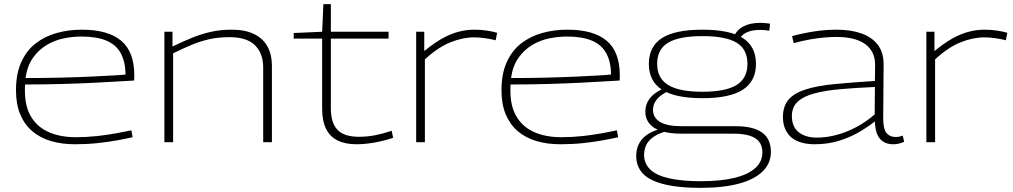

<svg xmlns="http://www.w3.org/2000/svg" viewBox="-20 -685 4880 925"><path d="M341 10Q277 10 225 -5.5Q173 -21 135.5 -53Q98 -85 77.5 -134Q57 -183 57 -250Q57 -330 82.5 -386Q108 -442 152 -476Q196 -510 253 -526Q310 -542 374 -542Q500 -542 563.5 -489Q627 -436 627 -322Q627 -317 627 -310Q627 -303 626 -297Q604 -296 556 -293Q508 -290 438.5 -286.5Q369 -283 283.5 -280.5Q198 -278 101 -278Q100 -270 100 -263Q100 -256 100 -248Q100 -170 131 -120.5Q162 -71 217 -47.5Q272 -24 345 -24Q397 -24 447.5 -29.5Q498 -35 541 -43Q584 -51 613 -57L619 -24Q589 -17 545.5 -9Q502 -1 450 4.5Q398 10 341 10ZM103 -309Q193 -309 273.5 -311Q354 -313 418.5 -316Q483 -319 526 -321.5Q569 -324 585 -326Q584 -388 561.5 -429Q539 -470 492 -489.5Q445 -509 372 -509Q331 -509 287 -500Q243 -491 204.5 -468Q166 -445 138.5 -406Q111 -367 103 -309Z M772 0V-532H811V-461Q861 -485 905 -503Q949 -521 995.5 -531.5Q1042 -542 1097 -542Q1160 -542 1203 -521.5Q1246 -501 1268 -462Q1290 -423 1290 -368V0H1248V-359Q1248 -428 1208.5 -467Q1169 -506 1085 -506Q1034 -506 990.5 -496.5Q947 -487 904.5 -469.5Q862 -452 814 -428V0Z M1698 10Q1644 10 1607 -8Q1570 -26 1551 -64Q1532 -102 1532 -162V-499H1395V-526L1532 -532L1538 -665H1574V-532H1852V-499H1574V-163Q1574 -93 1606 -59.5Q1638 -26 1709 -26Q1751 -26 1790 -34Q1829 -42 1867 -55L1874 -21Q1825 -5 1780 2.5Q1735 10 1698 10Z M2024 -532V-439Q2069 -476 2108.5 -498.5Q2148 -521 2187 -531.5Q2226 -542 2265 -542Q2297 -542 2326.5 -537.5Q2356 -533 2375 -527L2368 -491Q2345 -497 2317 -501Q2289 -505 2264 -505Q2209 -505 2149.5 -481Q2090 -457 2027 -399V0H1985V-532Z M2680 10Q2616 10 2564 -5.5Q2512 -21 2474.5 -53Q2437 -85 2416.5 -134Q2396 -183 2396 -250Q2396 -330 2421.5 -386Q2447 -442 2491 -476Q2535 -510 2592 -526Q2649 -542 2713 -542Q2839 -542 2902.5 -489Q2966 -436 2966 -322Q2966 -317 2966 -310Q2966 -303 2965 -297Q2943 -296 2895 -293Q2847 -290 2777.5 -286.5Q2708 -283 2622.5 -280.5Q2537 -278 2440 -278Q2439 -270 2439 -263Q2439 -256 2439 -248Q2439 -170 2470 -120.5Q2501 -71 2556 -47.5Q2611 -24 2684 -24Q2736 -24 2786.5 -29.5Q2837 -35 2880 -43Q2923 -51 2952 -57L2958 -24Q2928 -17 2884.5 -9Q2841 -1 2789 4.5Q2737 10 2680 10ZM2442 -309Q2532 -309 2612.5 -311Q2693 -313 2757.5 -316Q2822 -319 2865 -321.5Q2908 -324 2924 -326Q2923 -388 2900.5 -429Q2878 -470 2831 -489.5Q2784 -509 2711 -509Q2670 -509 2626 -500Q2582 -491 2543.5 -468Q2505 -445 2477.5 -406Q2450 -367 2442 -309Z M3354 220Q3200 220 3122.5 183Q3045 146 3045 66Q3045 38 3056 12.5Q3067 -13 3094 -33.5Q3121 -54 3168 -66L3203 -56Q3157 -45 3130.5 -27Q3104 -9 3093.5 13.5Q3083 36 3083 60Q3083 104 3113.5 132.5Q3144 161 3205.5 174.5Q3267 188 3356 188Q3454 188 3520 171.5Q3586 155 3619.5 124Q3653 93 3653 49Q3653 18 3637.5 -2Q3622 -22 3591 -31.5Q3560 -41 3514 -41H3263Q3206 -41 3167.5 -53Q3129 -65 3109 -89Q3089 -113 3089 -147Q3089 -183 3110 -210.5Q3131 -238 3175 -258L3202 -247Q3166 -231 3146 -208Q3126 -185 3126 -156Q3126 -118 3160 -97.5Q3194 -77 3263 -77H3523Q3609 -77 3651.5 -46.5Q3694 -16 3694 47Q3694 101 3655 140Q3616 179 3540.5 199.5Q3465 220 3354 220ZM3364 -212Q3232 -212 3169 -253Q3106 -294 3106 -377Q3106 -461 3169 -501.5Q3232 -542 3364 -542Q3496 -542 3559 -501.5Q3622 -461 3622 -377Q3622 -294 3559 -253Q3496 -212 3364 -212ZM3364 -243Q3476 -243 3528.5 -275.5Q3581 -308 3581 -377Q3581 -448 3528.5 -479.5Q3476 -511 3364 -511Q3252 -511 3199 -479.5Q3146 -448 3146 -377Q3146 -308 3199 -275.5Q3252 -243 3364 -243ZM3537 -488 3514 -505Q3528 -540 3561 -557.5Q3594 -575 3643 -575Q3655 -575 3664.5 -574Q3674 -573 3690 -571L3686 -537Q3675 -539 3664 -540Q3653 -541 3642 -541Q3603 -541 3576.5 -528.5Q3550 -516 3537 -488Z M3752 -121Q3752 -174 3779.5 -205.5Q3807 -237 3862.5 -254.5Q3918 -272 4001 -280Q4084 -288 4195 -295L4196 -371Q4197 -436 4149.5 -471.5Q4102 -507 4009 -507Q3981 -507 3948 -504Q3915 -501 3879 -494.5Q3843 -488 3804 -477L3796 -511Q3851 -526 3905.5 -534Q3960 -542 4009 -542Q4079 -542 4130 -524Q4181 -506 4209.5 -468.5Q4238 -431 4237 -371L4235 -116Q4235 -63 4251 -44Q4267 -25 4295 -25Q4303 -25 4311.5 -26.5Q4320 -28 4329 -32L4336 -2Q4323 4 4310 7Q4297 10 4284 10Q4243 10 4220 -15.5Q4197 -41 4195 -100Q4162 -74 4118.5 -48.5Q4075 -23 4021.5 -6.5Q3968 10 3905 10Q3872 10 3843.5 2.5Q3815 -5 3795 -21Q3775 -37 3763.5 -62Q3752 -87 3752 -121ZM3795 -126Q3795 -74 3828 -48Q3861 -22 3915 -22Q3962 -22 4010.5 -35Q4059 -48 4106 -73Q4153 -98 4194 -134L4195 -266Q4104 -262 4030 -255.5Q3956 -249 3903.5 -235Q3851 -221 3823 -195Q3795 -169 3795 -126Z M4482 -532V-439Q4527 -476 4566.5 -498.5Q4606 -521 4645 -531.5Q4684 -542 4723 -542Q4755 -542 4784.5 -537.5Q4814 -533 4833 -527L4826 -491Q4803 -497 4775 -501Q4747 -505 4722 -505Q4667 -505 4607.5 -481Q4548 -457 4485 -399V0H4443V-532Z"/></svg>

Font: Georama Expanded ExtraLight
Style: Regular
Weight: 250
Width: 7
Designer: Jean-Baptiste Levee
Foundry: Production Type
Version: Version 1.001